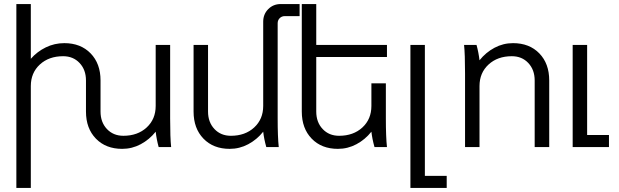

<svg xmlns="http://www.w3.org/2000/svg" viewBox="-20 -720 3031 940"><path d="M130.9 -700.2V-432.1Q161.6 -467.3 204.1 -488Q246.6 -508.8 294.9 -508.8Q375 -508.8 423.6 -458.7Q472.2 -408.7 472.2 -326.2V-173.8Q472.2 -121.6 503.4 -88.4Q534.7 -55.2 584 -55.2Q653.8 -55.2 698 -95.9Q742.2 -136.7 742.2 -201.2V-500H813V-140.1Q813 -44.9 817.9 0H756.8Q746.6 -37.1 742.2 -75.2Q711.4 -36.6 668.9 -13.9Q626.5 8.8 578.1 8.8Q498 8.8 449.5 -41.3Q400.9 -91.3 400.9 -173.8V-326.2Q400.9 -378.4 369.6 -411.6Q338.4 -444.8 289.1 -444.8Q219.2 -444.8 175 -404.1Q130.9 -363.3 130.9 -298.8V200.2H60.1V-700.2Z M1339.4 -606V-140.1Q1339.4 -49.8 1344.7 0H1283.7Q1272.5 -40 1268.6 -75.2Q1237.8 -36.6 1195.3 -13.9Q1152.8 8.8 1104.5 8.8Q1024.4 8.8 976.1 -41.3Q927.7 -91.3 927.7 -173.8V-500H998.5V-173.8Q998.5 -121.6 1029.8 -88.4Q1061 -55.2 1110.4 -55.2Q1180.2 -55.2 1224.4 -95.9Q1268.6 -136.7 1268.6 -201.2V-613.8Q1268.6 -650.4 1293.2 -675.3Q1317.9 -700.2 1354.5 -700.2H1446.8V-641.1H1374.5Q1359.4 -641.1 1349.4 -631.1Q1339.4 -621.1 1339.4 -606Z M1874.5 0H1813.5Q1802.2 -40 1798.3 -75.2Q1767.6 -36.6 1725.1 -13.9Q1682.6 8.8 1634.3 8.8Q1554.2 8.8 1505.9 -41.3Q1457.5 -91.3 1457.5 -173.8V-700.2H1528.3V-500H1874.5V-440.9H1528.3V-173.8Q1528.3 -121.6 1559.6 -88.4Q1590.8 -55.2 1640.1 -55.2Q1710 -55.2 1754.2 -95.9Q1798.3 -136.7 1798.3 -201.2V-312H1869.1V-140.1Q1869.1 -49.8 1874.5 0Z M1989.3 200.2V-500H2060.1V141.1H2167V200.2Z M2252 -500H2313Q2323.2 -462.9 2327.6 -424.8Q2358.4 -463.4 2400.9 -486.1Q2443.4 -508.8 2491.7 -508.8Q2571.8 -508.8 2620.4 -458.7Q2668.9 -408.7 2668.9 -326.2V0H2597.7V-326.2Q2597.7 -378.4 2566.4 -411.6Q2535.2 -444.8 2485.8 -444.8Q2416 -444.8 2371.8 -404.1Q2327.6 -363.3 2327.6 -298.8V0H2256.8V-359.9Q2256.8 -455.1 2252 -500Z M2783.7 0V-500H2854.5V-59.1H2961.4V0Z"/></svg>

Font: LT Superior
Style: Regular
Weight: 400
Designer: Daniel Lyons
Foundry: LyonsType
Version: Version 1.000